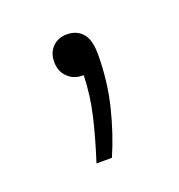

<svg xmlns="http://www.w3.org/2000/svg" viewBox="-58 -119 301 322"><g transform="rotate(-20 93.0 42.0)"><path d="M64.5 152Q77.5 111.5 85.8 76.2Q94 41 95 5.5H93Q77 5.5 66.5 -5Q56 -15.5 56 -32Q56 -48.5 66 -58.5Q76 -68.5 91.5 -68.5Q109 -68.5 119.2 -57Q129.5 -45.5 129.5 -19.5Q129.5 28 118.8 71.8Q108 115.5 92 152Z"/></g></svg>

Font: Encode Sans Cnd XLt
Style: Regular
Weight: 200
Width: 3
Designer: Multiple Designers
Foundry: Impallari Type
Version: Version 3.002; ttfautohint (v1.8.3) -l 8 -r 50 -G 200 -x 14 